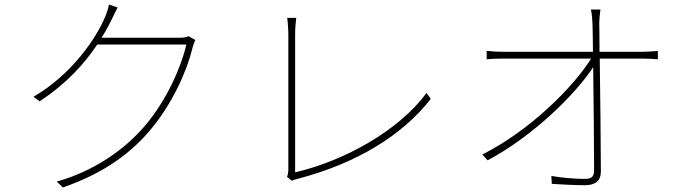

<svg xmlns="http://www.w3.org/2000/svg" viewBox="-20 -806 3040 849"><path d="M814 -646C804 -641 793 -639 770 -639H429C447 -667 461 -694 473 -718C481 -734 491 -756 500 -773L462 -786C459 -769 450 -743 445 -732C407 -639 298 -477 128 -378L155 -358C275 -436 355 -527 410 -609H804C779 -501 714 -362 627 -257C532 -143 394 -49 231 -3L258 23C445 -42 564 -133 651 -239C738 -345 804 -482 831 -594C833 -601 839 -620 844 -629Z M1270 -7C1278 -10 1287 -13 1295 -15C1558 -83 1762 -210 1885 -369L1866 -395C1745 -230 1505 -95 1285 -44V-659C1285 -678 1288 -716 1290 -727H1250C1252 -716 1255 -674 1255 -658V-57C1255 -41 1252 -31 1249 -24Z M2631 -577C2631 -638 2630 -683 2630 -699C2630 -722 2632 -741 2635 -764H2593C2598 -742 2599 -718 2600 -699C2601 -683 2601 -638 2602 -577H2206C2179 -577 2162 -578 2132 -581V-544C2160 -546 2175 -547 2206 -547H2594C2516 -422 2324 -229 2113 -123L2136 -97C2338 -204 2526 -391 2603 -509C2605 -353 2607 -147 2607 -54C2607 -28 2599 -15 2567 -15C2526 -15 2468 -19 2418 -28L2420 7C2462 10 2525 13 2567 13C2611 13 2637 -6 2637 -47C2637 -163 2634 -392 2632 -547H2821C2843 -547 2873 -545 2889 -544V-581C2873 -579 2842 -577 2822 -577Z"/></svg>

Font: Noto Sans CJK JP Thin
Style: Regular
Weight: 250
Designer: Ryoko NISHIZUKA (kana & ideographs); Paul D. Hunt (Latin, Greek & Cyrillic); Wenlong ZHANG (bopomofo); Sandoll Communica
Foundry: Adobe Systems Incorporated
Version: Version 1.004;PS 1.004;hotconv 1.0.82;makeotf.lib2.5.63406